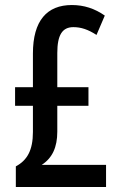

<svg xmlns="http://www.w3.org/2000/svg" viewBox="-20 -744 478 764"><path d="M266 -724C167 -724 111 -662 111 -531V-397H40V-323H111V-219C111 -146 88 -106 43 -82V0H402V-88H146C188 -115 208 -158 208 -220V-323H332V-397H208V-533C208 -605 228 -636 272 -636C302 -636 330 -627 364 -605L397 -682C357 -710 314 -724 266 -724Z"/></svg>

Font: Noto Sans Malayalam ExtraCondensed Medium
Style: Regular
Weight: 500
Width: 2
Designer: Jelle Bosma - Monotype Design Team
Foundry: Monotype Imaging Inc.
Version: Version 2.104